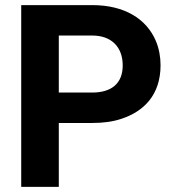

<svg xmlns="http://www.w3.org/2000/svg" viewBox="-20 -731 685 751"><path d="M210 -250H341C383 -250 421 -255 454 -266C543 -295 608 -360 608 -476C608 -509 602 -541 590 -570C553 -658 466 -711 341 -711H63V0H210ZM460 -475C460 -403 414 -369 341 -369H210V-592H341C415 -592 460 -548 460 -475Z"/></svg>

Font: Asimov
Style: Regular
Weight: 500
Designer: Google
Version: Version 2.000980; 2014